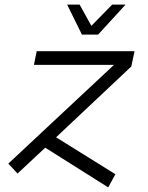

<svg xmlns="http://www.w3.org/2000/svg" viewBox="-20 -752 640 832"><path d="M56 0 16 -43 474 -471H127L139 -530H563L549 -464L223 -157L480 3L449 60L176 -112ZM524 -732 405 -602H335L271 -732H325L376 -640L466 -732Z"/></svg>

Font: Geist Mono Light
Style: Italic
Weight: 300
Italic angle: -12°
Monospace: yes
Designer: Basement.studio, Andrés Briganti, Mateo Zaragoza
Foundry: Basement.studio, Vercel, Andrés Briganti, Guido Ferreyra, Mateo Zaragoza
Version: Version 1.500; ttfautohint (v1.8.4.7-5d5b)